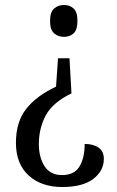

<svg xmlns="http://www.w3.org/2000/svg" viewBox="-20 -560 471 771"><path d="M267 -185Q192 -149 164 -97Q136 -45 136 19Q136 72 159 107.5Q182 143 229 143Q279 143 299.5 108Q320 73 320 18Q354 18 375.5 32.5Q397 47 397 78Q397 126 354.5 158.5Q312 191 230 191Q146 191 95 144.5Q44 98 44 13Q44 -70 85 -122.5Q126 -175 205 -212L213 -326H259ZM237 -540Q260 -540 275.5 -526Q291 -512 291 -476Q291 -440 275.5 -426Q260 -412 237 -412Q214 -412 197.5 -426Q181 -440 181 -476Q181 -512 197.5 -526Q214 -540 237 -540Z"/></svg>

Font: Noto Serif Ethiopic Condensed
Style: Regular
Weight: 400
Width: 3
Designer: Monotype Design Team
Foundry: Monotype Imaging Inc.
Version: Version 2.102; ttfautohint (v1.8.4.7-5d5b)